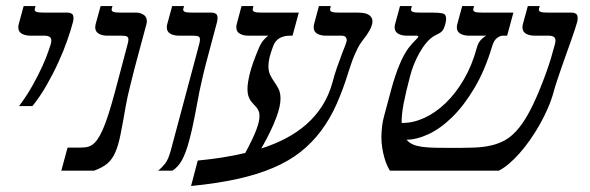

<svg xmlns="http://www.w3.org/2000/svg" viewBox="-20 -560 1936 630"><path d="M42.5 -211.9Q67.9 -245.6 86.9 -279.8Q106 -314 118.9 -342.5Q131.8 -371.1 138.4 -390.9Q145 -410.6 146.5 -415Q148.4 -421.4 148.4 -427.2Q148.4 -442.9 126 -442.9H80.6Q63 -442.9 51.5 -449.5Q40 -456.1 40 -470.2Q40 -475.1 41.5 -481L57.6 -540H96.7L94.2 -531.7Q93.8 -530.3 93.8 -528.3Q93.8 -523.4 100.1 -521Q106.4 -518.6 124.5 -518.6H202.1Q209.5 -518.6 215.3 -515.1Q221.2 -511.7 221.2 -500.5Q221.2 -494.1 219.2 -486.8Q212.4 -460.9 200.4 -426.8Q188.5 -392.6 171.6 -355.7Q154.8 -318.8 133.5 -281.5Q112.3 -244.1 86.4 -211.9Z M392.6 -211.9Q382.8 -155.3 375.5 -118.7Q368.2 -82 357.7 -58.8Q347.2 -35.6 331.1 -22.5Q314.9 -9.3 288.6 0H181.2L201.7 -75.7H241.7Q253.4 -75.7 263.2 -77.1Q272.9 -78.6 282 -84.5Q291 -90.3 299.6 -102.3Q308.1 -114.3 317.1 -134.5Q326.2 -154.8 335.9 -185.3Q345.7 -215.8 357.4 -259.3L391.6 -388.2Q395.5 -403.8 398.4 -414.1Q401.4 -424.3 401.4 -430.2Q401.4 -438 396.2 -440.4Q391.1 -442.9 378.4 -442.9H333Q315.4 -442.9 304 -449.5Q292.5 -456.1 292.5 -470.2Q292.5 -475.1 293.9 -481L310.1 -540H349.1L346.7 -531.7Q346.2 -530.8 346.2 -528.3Q346.2 -523.4 352.3 -521Q358.4 -518.6 377 -518.6H428.2Q439.9 -518.6 450.9 -511.7Q461.9 -504.9 461.9 -490.2Q461.9 -485.4 460.4 -480.5L433.1 -378.9Q427.2 -358.4 421.1 -334Q415 -309.6 409.2 -286.6Q403.3 -263.7 398.9 -243.7Q394.5 -223.6 392.6 -211.9Z M600.1 -96.2Q589.8 -58.1 577.6 -35.4Q565.4 -12.7 545.9 0H498.5Q509.8 -8.3 521 -22.2Q532.2 -36.1 540 -64.9L626.5 -388.2Q630.4 -403.8 633.3 -414.1Q636.2 -424.3 636.2 -430.2Q636.2 -438 631.1 -440.4Q626 -442.9 613.3 -442.9H567.9Q550.3 -442.9 538.8 -449.5Q527.3 -456.1 527.3 -470.2Q527.3 -475.1 528.8 -481L544.9 -540H584L581.5 -531.7Q581.1 -530.8 581.1 -528.3Q581.1 -523.4 587.2 -521Q593.3 -518.6 611.8 -518.6H674.8Q682.1 -518.6 688 -515.1Q693.8 -511.7 693.8 -500.5Q693.8 -494.1 691.9 -486.8L663.1 -378.9Q652.8 -340.8 646 -312Q639.2 -283.2 634.5 -260.3Q629.9 -237.3 626.5 -218.3Q623 -199.2 619.4 -180.7Q615.7 -162.1 611.3 -141.8Q606.9 -121.6 600.1 -96.2Z M829.6 -402.8Q836.9 -419.9 845.7 -429.4Q854.5 -439 860.4 -442.9H795.9Q778.3 -442.9 766.8 -449.5Q755.4 -456.1 755.4 -470.2Q755.4 -475.1 756.8 -481L772.5 -540H811.5L809.6 -531.7Q809.1 -530.3 809.1 -528.3Q809.1 -523.4 815.4 -521Q821.8 -518.6 839.8 -518.6H960.4L939.9 -442.9H930.7Q912.1 -442.9 897.7 -435.1Q883.3 -427.2 876.5 -409.2Q868.2 -387.2 864.5 -371.6Q860.8 -356 860.8 -343.8Q860.8 -325.2 866.9 -313.2Q873 -301.3 880.6 -290.5Q888.2 -279.8 894.3 -267.6Q900.4 -255.4 900.4 -236.3Q900.4 -224.6 897.2 -209.5Q894 -194.3 886.7 -174.6Q879.4 -154.8 867.4 -129.6Q855.5 -104.5 837.4 -72.8Q880.4 -86.4 917.7 -106Q955.1 -125.5 985.4 -152.1Q1015.6 -178.7 1037.6 -213.1Q1059.6 -247.6 1071.3 -291Q1077.6 -315.4 1085.7 -338.4Q1093.8 -361.3 1100.8 -379.9Q1107.9 -398.4 1112.8 -411.1Q1117.7 -423.8 1117.7 -427.7Q1117.7 -442.9 1100.1 -442.9H1049.8Q1032.2 -442.9 1020.8 -449.5Q1009.3 -456.1 1009.3 -470.2Q1009.3 -475.1 1010.7 -481L1026.4 -540H1065.4L1063.5 -531.7Q1063 -530.3 1063 -528.3Q1063 -523.4 1069.3 -521Q1075.7 -518.6 1093.8 -518.6H1153.3Q1180.7 -518.6 1191.4 -510.5Q1202.1 -502.4 1202.1 -490.2Q1202.1 -481 1197.8 -470.9Q1193.4 -460.9 1187.3 -451.4Q1181.2 -441.9 1175 -434.1Q1168.9 -426.3 1165.5 -421.4Q1159.2 -412.6 1153.3 -401.1Q1147.5 -389.6 1142.1 -376.7Q1136.7 -363.8 1132.1 -350.1Q1127.4 -336.4 1123.5 -324.2Q1105.5 -265.6 1084 -217.5Q1062.5 -169.4 1033.4 -130.6Q1004.4 -91.8 966.1 -61.5Q927.7 -31.2 876.2 -9.3Q824.7 12.7 758.3 27.3Q691.9 42 606.9 50.3L628.9 -33.2Q669.9 -37.1 709 -43.2Q748 -49.3 784.7 -58.1Q797.9 -82.5 806.9 -101.3Q815.9 -120.1 821.3 -134.8Q826.7 -149.4 829.1 -160.2Q831.5 -170.9 831.5 -179.2Q831.5 -189.5 828.6 -196Q825.7 -202.6 821.3 -208Q816.9 -213.4 811.8 -218.5Q806.6 -223.6 802.2 -230Q797.9 -236.3 794.9 -245.4Q792 -254.4 792 -268.1Q792 -287.6 800 -319.8Q808.1 -352.1 829.6 -402.8Z M1544.4 -402.8Q1549.3 -420.4 1558.1 -429.4Q1566.9 -438.5 1575.2 -442.9H1519.5Q1502 -442.9 1490.5 -449.5Q1479 -456.1 1479 -470.2Q1479 -475.1 1480.5 -481L1496.6 -540H1535.6L1533.2 -531.7Q1532.7 -530.8 1532.7 -528.3Q1532.7 -523.4 1538.8 -521Q1544.9 -518.6 1563.5 -518.6H1664.6L1644 -442.9H1629.9Q1620.6 -442.9 1610.6 -435.1Q1600.6 -427.2 1595.2 -409.2Q1571.3 -329.1 1536.6 -271Q1502 -212.9 1463.4 -175.3Q1424.8 -137.7 1385.7 -119.6Q1346.7 -101.6 1314 -101.6Q1322.8 -91.3 1335.2 -85.9Q1347.7 -80.6 1365.7 -78.1Q1383.8 -75.7 1408 -75.2Q1432.1 -74.7 1464.4 -74.7Q1502.9 -74.7 1533.7 -75.7Q1564.5 -76.7 1589.6 -82.3Q1614.7 -87.9 1635.5 -99.1Q1656.2 -110.4 1674.8 -130.9Q1693.4 -151.4 1711.2 -182.6Q1729 -213.9 1748 -259.3Q1761.7 -292.5 1771.5 -319.8Q1781.2 -347.2 1787.4 -367.4Q1793.5 -387.7 1796.6 -399.9Q1799.8 -412.1 1800.8 -415Q1802.7 -421.4 1802.7 -427.2Q1802.7 -442.9 1780.3 -442.9H1734.9Q1717.3 -442.9 1705.8 -449.5Q1694.3 -456.1 1694.3 -470.2Q1694.3 -475.1 1695.8 -481L1711.9 -540H1751L1748.5 -531.7Q1748 -530.8 1748 -528.3Q1748 -523.4 1754.2 -521Q1760.3 -518.6 1778.8 -518.6H1856.4Q1863.8 -518.6 1869.6 -515.1Q1875.5 -511.7 1875.5 -500.5Q1875.5 -494.1 1873.5 -486.8Q1871.1 -477.5 1865.5 -460.7Q1859.9 -443.8 1852.5 -423.1Q1845.2 -402.3 1836.9 -379.4Q1828.6 -356.4 1821 -334.2Q1813.5 -312 1806.9 -292.5Q1800.3 -272.9 1796.9 -259.3Q1789.6 -232.4 1777.6 -204.8Q1765.6 -177.2 1750.7 -150.9Q1735.8 -124.5 1719 -100.6Q1702.1 -76.7 1684.6 -56.9Q1667 -37.1 1649.7 -22.5Q1632.3 -7.8 1616.7 0H1259.3Q1255.4 -6.3 1250.5 -16.8Q1245.6 -27.3 1241.5 -41.7Q1237.3 -56.2 1234.4 -73.7Q1231.4 -91.3 1231.4 -111.8Q1231.9 -127.4 1233.6 -144.8Q1235.4 -162.1 1240.7 -180.7L1264.6 -269.5Q1289.6 -360.4 1320.3 -402.3Q1326.2 -410.2 1332 -416.5Q1337.9 -422.9 1342.5 -427.5Q1347.2 -432.1 1349.9 -435.3Q1352.5 -438.5 1352.5 -440.4Q1352.5 -442.9 1346.7 -442.9H1315.4Q1297.9 -442.9 1286.4 -449.5Q1274.9 -456.1 1274.9 -470.2Q1274.9 -475.1 1276.4 -481L1292.5 -540H1331.5L1329.1 -531.7Q1328.6 -530.8 1328.6 -528.3Q1328.6 -523.4 1334.7 -521Q1340.8 -518.6 1359.4 -518.6H1399.9Q1420.4 -518.6 1432.1 -516.1Q1443.8 -513.7 1443.8 -499Q1443.8 -495.6 1443.4 -491.7Q1442.9 -487.8 1441.4 -482.4Q1439 -472.7 1436.3 -466.8Q1433.6 -460.9 1429.7 -457Q1425.8 -453.1 1420.2 -450.2Q1414.6 -447.3 1406.2 -442.9Q1392.6 -435.5 1379.9 -420.7Q1367.2 -405.8 1356.7 -387.2Q1346.2 -368.7 1338.1 -348.4Q1330.1 -328.1 1325.7 -310.5Q1311.5 -257.3 1304.4 -220.2Q1297.4 -183.1 1297.9 -156.7H1302.2Q1336.9 -156.7 1373.3 -173.6Q1409.7 -190.4 1442.6 -222.2Q1475.6 -253.9 1502.2 -299.6Q1528.8 -345.2 1544.4 -402.8Z"/></svg>

Font: Arian Grqi
Style: Italic
Weight: 400
Italic angle: -15°
Designer: Ruben Hakobyan (Tarumian)
Foundry: Ruben Hakobyan (Tarumian)
Version: Version 1.002